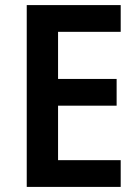

<svg xmlns="http://www.w3.org/2000/svg" viewBox="-20 -734 549 754"><path d="M454 0H85V-714H454V-609H208V-424H438V-319H208V-105H454Z"/></svg>

Font: Noto Sans Sinhala UI SemiCondensed SemiBold
Style: Regular
Weight: 600
Width: 4
Designer: Jelle Bosma - Monotype Design Team
Foundry: Monotype Imaging Inc.
Version: Version 2.006; ttfautohint (v1.8.4.7-5d5b)